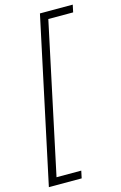

<svg xmlns="http://www.w3.org/2000/svg" viewBox="-153 -772 625 988"><g transform="rotate(-15 160.0 -278.5)"><path d="M-21 159.2 166 -716.3H340.8L332.5 -677.2H200.2L30.3 120.1H162.1L153.8 159.2Z"/></g></svg>

Font: Open Sans Condensed Light
Style: Italic
Weight: 300
Width: 3
Italic angle: -12°
Designer: Monotype Design Team
Foundry: Monotype Imaging Inc.
Version: Version 3.000; ttfautohint (v1.8.4)